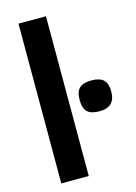

<svg xmlns="http://www.w3.org/2000/svg" viewBox="-122 -873 664 938"><g transform="rotate(-15 210.0 -404.0)"><path d="M68 -808H207V0H68ZM340 -292Q298 -292 279 -310Q260 -328 260 -370Q260 -412 279 -430Q298 -448 340 -448Q382 -448 401 -429.5Q420 -411 420 -370Q420 -292 340 -292Z"/></g></svg>

Font: Encode Sans Normal
Style: SemiBold
Weight: 600
Designer: Pablo Impallari, Andres Torresi
Foundry: Pablo Impallari, Andres Torresi
Version: Version 1.000; ttfautohint (v1.00) -l 8 -r 50 -G 200 -x 14 -